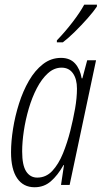

<svg xmlns="http://www.w3.org/2000/svg" viewBox="-20 -786 436 816"><path d="M127 9.8Q79.1 9.8 53 -28.3Q26.9 -66.4 26.9 -138.7Q26.9 -184.6 35.4 -238.5Q43.9 -292.5 60.8 -345.7Q77.6 -398.9 103 -442.9Q128.4 -486.8 162.6 -513.4Q196.8 -540 239.3 -540Q277.8 -540 299.3 -515.9Q320.8 -491.7 327.1 -453.1H330.1L350.6 -529.8H388.2L275.9 0H239.3L252 -84.5H250Q225.1 -40.5 196 -15.4Q167 9.8 127 9.8ZM138.2 -31.2Q175.8 -31.2 202.4 -59.8Q229 -88.4 247.6 -134Q266.1 -179.7 278.8 -230Q291 -278.8 299.1 -324.5Q307.1 -370.1 307.1 -409.2Q307.1 -450.2 290 -474.4Q272.9 -498.5 241.7 -498.5Q210 -498.5 183.6 -474.6Q157.2 -450.7 136.7 -411.4Q116.2 -372.1 102.3 -324.7Q88.4 -277.3 81.3 -229.7Q74.2 -182.1 74.2 -142.1Q74.2 -83.5 91.3 -57.4Q108.4 -31.2 138.2 -31.2ZM221.7 -606V-614.3Q257.8 -651.9 289.3 -693.1Q320.8 -734.4 337.9 -766.1H392.1L391.6 -757.8Q377.9 -737.3 352.1 -708Q326.2 -678.7 297.6 -650.6Q269 -622.6 247.1 -606Z"/></svg>

Font: Open Sans Condensed Light
Style: Italic
Weight: 300
Width: 3
Italic angle: -12°
Designer: Monotype Design Team
Foundry: Monotype Imaging Inc.
Version: Version 3.000; ttfautohint (v1.8.4)